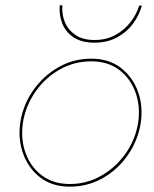

<svg xmlns="http://www.w3.org/2000/svg" viewBox="-20 -690 579 720"><path d="M56 -230Q47 -168 67 -113Q87 -58 131.5 -24Q176 10 242 10Q309 10 366 -22.5Q423 -55 460.5 -110Q498 -165 508 -230Q517 -293 497 -347.5Q477 -402 432.5 -436Q388 -470 322 -470Q255 -470 198.5 -437.5Q142 -405 104 -350.5Q66 -296 56 -230ZM66 -230Q76 -293 112.5 -345.5Q149 -398 203.5 -429Q258 -460 322 -460Q385 -460 427.5 -427.5Q470 -395 488.5 -342.5Q507 -290 498 -230Q488 -167 451.5 -115Q415 -63 360.5 -31.5Q306 0 242 0Q179 0 136.5 -32.5Q94 -65 75.5 -117.5Q57 -170 66 -230ZM204 -670Q201 -634 213.5 -602Q226 -570 256 -550Q286 -530 334 -530Q383 -530 419.5 -550Q456 -570 479 -601.5Q502 -633 512 -669H502Q492 -636 469 -606.5Q446 -577 412 -558.5Q378 -540 334 -540Q291 -540 263.5 -558.5Q236 -577 223.5 -606.5Q211 -636 214 -670Z"/></svg>

Font: Jost* 200 Hairline Italic
Style: Italic
Weight: 100
Italic angle: -10°
Version: Version 3.200; ttfautohint (v0.97) -l 8 -r 50 -G 200 -x 14 -